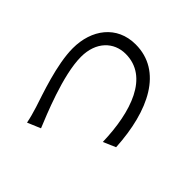

<svg xmlns="http://www.w3.org/2000/svg" viewBox="-107 -939 1213 1213"><g transform="rotate(-45 500.0 -332.0)"><path d="M73 -522 110 -434C189 -466 444 -575 608 -575C743 -575 821 -493 821 -388C821 -183 587 -104 325 -97L361 -14C669 -31 908 -147 908 -386C908 -554 776 -650 610 -650C464 -650 268 -578 183 -551C145 -539 109 -529 73 -522Z"/></g></svg>

Font: Noto Sans CJK HK
Style: Regular
Weight: 400
Designer: Ryoko NISHIZUKA 西塚涼子 (kana, bopomofo & ideographs); Paul D. Hunt (Latin, Greek & Cyrillic); Sandoll Communications 산돌커뮤니
Foundry: Adobe
Version: Version 2.004;hotconv 1.0.118;makeotfexe 2.5.65603